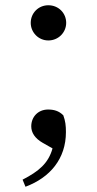

<svg xmlns="http://www.w3.org/2000/svg" viewBox="-20 -533 369 731"><path d="M164 -379C203 -379 232 -410 232 -446C232 -483 203 -513 164 -513C126 -513 97 -483 97 -446C97 -410 126 -379 164 -379ZM77 178C171 143 231 71 231 -30C231 -55 229 -72 221 -94C204 -111 185 -116 163 -116C125 -116 99 -88 99 -52C99 -28 113 -6 143 11L180 32C164 89 128 119 66 151Z"/></svg>

Font: Noto Serif TC Medium
Style: Regular
Weight: 500
Designer: Ryoko NISHIZUKA 西塚涼子 (kana & ideographs); Frank Grießhammer (Latin, Greek & Cyrillic); Wenlong ZHANG 张文龙 (bopomofo); San
Foundry: Adobe
Version: Version 2.001;hotconv 1.1.0;makeotfexe 2.6.0